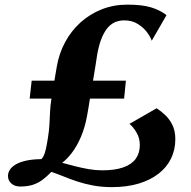

<svg xmlns="http://www.w3.org/2000/svg" viewBox="-20 -776 800 806"><path d="M450 9.5Q406 9.5 369.5 2.5Q333 -4.5 302.5 -14.8Q272 -25 245.8 -35.8Q219.5 -46.5 195.5 -54.5Q177 -35 158.5 -21.2Q140 -7.5 117.8 -0.2Q95.5 7 65 7Q41.5 7 27.5 -5.8Q13.5 -18.5 13.5 -37.5Q13.5 -51.5 21.8 -64Q30 -76.5 47 -86.2Q64 -96 90.5 -101.8Q117 -107.5 153.5 -108Q159.5 -113 164 -123Q168.5 -133 172.8 -151.2Q177 -169.5 181.5 -199.5Q186 -226.5 187.5 -253.5Q189 -280.5 190.2 -307.8Q191.5 -335 196 -362H104.5L113 -437.5H208.5Q210 -447.5 211.8 -457.5Q213.5 -467.5 215.2 -477.5Q217 -487.5 218.5 -497Q228 -552 253.5 -599.2Q279 -646.5 318 -681.8Q357 -717 407 -736.8Q457 -756.5 514.5 -756.5Q576.5 -756.5 613.8 -745.2Q651 -734 679 -712.5L617 -605Q612.5 -619.5 598 -639.5Q583.5 -659.5 559.2 -675Q535 -690.5 501 -690.5Q484.5 -690.5 467.8 -684.8Q451 -679 436 -663.8Q421 -648.5 408.8 -620.8Q396.5 -593 388.5 -550Q384 -522 379.8 -493.8Q375.5 -465.5 370.5 -437.5H508.5L501 -362H357.5Q355 -344 351.8 -325.8Q348.5 -307.5 345.5 -290Q336.5 -240.5 319.8 -201.5Q303 -162.5 282.2 -135.2Q261.5 -108 241 -92.5Q267.5 -85.5 295.5 -78.2Q323.5 -71 352.2 -66Q381 -61 409 -61Q463 -61 498 -73.5Q533 -86 550 -109.8Q567 -133.5 567 -167.5Q567 -196.5 552.8 -220.2Q538.5 -244 523.5 -256L637.5 -321.5Q655.5 -310 673.8 -292.8Q692 -275.5 704 -250.8Q716 -226 716 -192Q716 -147.5 698 -110.5Q680 -73.5 645.5 -46.8Q611 -20 561.8 -5.2Q512.5 9.5 450 9.5Z"/></svg>

Font: Merriweather 48pt Black
Style: Italic
Weight: 900
Italic angle: -7.8°
Version: Version 2.101